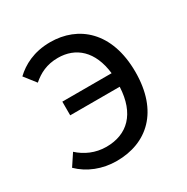

<svg xmlns="http://www.w3.org/2000/svg" viewBox="-136 -673 780 803"><g transform="rotate(-30 254.5 -272.0)"><path d="M204 13C350 13 457 -81 457 -271C457 -465 345 -557 210 -557C130 -557 75 -526 38 -491L81 -436C113 -464 151 -484 205 -484C291 -484 355 -429 368 -316H130V-250H369C363 -123 297 -60 196 -60C143 -60 98 -81 64 -112L27 -56C72 -12 135 13 204 13Z"/></g></svg>

Font: Microsoft YaHei
Style: Regular
Weight: 400
Designer: Ryoko NISHIZUKA 西塚涼子 (kana, bopomofo & ideographs); Paul D. Hunt (Latin, Greek & Cyrillic); Sandoll Communications 산돌커뮤니
Foundry: Adobe
Version: Version 2.001;hotconv 1.0.111;makeotfexe 2.5.65597